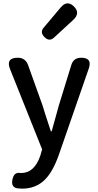

<svg xmlns="http://www.w3.org/2000/svg" viewBox="-20 -894 584 1144"><path d="M112 230Q100 230 82 228Q43 220 55 172Q65 129 103 137Q104 137 105 137Q185 137 220 34L231 -4L40 -482Q13 -550 86 -550Q131 -550 147 -507L233 -267Q240 -247 253 -203Q273 -142 283 -112H288L331 -267L405 -507Q418 -550 464 -550Q531 -550 509 -486L430 -258L329 33Q294 130 248 176Q194 230 112 230ZM241 -730 342 -850Q380 -895 420 -856Q460 -817 418 -777L367 -730L302 -670Q274 -644 245 -673Q216 -702 241 -730Z"/></svg>

Font: GenSenRounded TW M
Style: Regular
Weight: 500
Version: Version 1.501;PS 1;hotconv 16.6.51;makeotf.lib2.5.65220